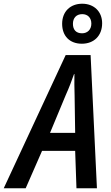

<svg xmlns="http://www.w3.org/2000/svg" viewBox="-79 -1012 599 1032"><path d="M361 -777C426 -777 470 -820 470 -887C470 -950 426 -992 363 -992C299 -992 255 -950 255 -884C255 -818 296 -777 361 -777ZM362 -833C329 -833 313 -853 313 -884C313 -916 332 -936 363 -936C393 -936 412 -916 412 -885C412 -853 391 -833 362 -833ZM190 -298 274 -500C293 -542 307 -580 319 -614H321C320 -578 321 -537 322 -498L325 -298ZM-59 0H59L147 -201H325L332 0H442L408 -716H274Z"/></svg>

Font: Noto Sans Display SemiCondensed Medium
Style: Italic
Weight: 500
Width: 4
Italic angle: -12°
Designer: Monotype Design Team
Foundry: Monotype Imaging Inc.
Version: Version 1.900